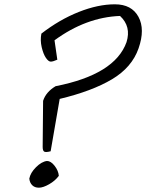

<svg xmlns="http://www.w3.org/2000/svg" viewBox="-20 -868 688 891"><path d="M116 -39Q121 -66 147 -92Q173 -118 198 -121Q216 -121 233.5 -98.5Q251 -76 253 -52Q236 -29 208 -13Q180 3 160.5 3Q141 3 129.5 -8.5Q118 -20 116 -39ZM246 -591Q226 -582 215.5 -582Q205 -582 193 -599.5Q181 -617 173.5 -649Q166 -681 172 -712Q256 -777 345.5 -812.5Q435 -848 513 -848Q591 -848 622.5 -790Q654 -732 623 -643.5Q592 -555 499.5 -500Q407 -445 257 -409L215 -166Q192 -160 185 -164.5Q178 -169 178 -186L180 -400Q193 -441 238 -468Q513 -522 567 -672Q590 -745 537 -794Q379 -788 233 -681Z"/></svg>

Font: Tillana
Style: Regular
Weight: 400
Designer: Lipi Raval (Devanagari, Latin), Jonny Pinhorn (Latin)
Foundry: Indian Type Foundry
Version: Version 2.003;PS 1.0;hotconv 1.0.79;makeotf.lib2.5.61930; tt